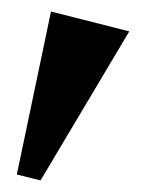

<svg xmlns="http://www.w3.org/2000/svg" viewBox="-20 -143 273 331"><path d="M49.9 168 9 157.9 67.9 -123.1 202.9 -88.9Z"/></svg>

Font: Ancizar Serif Light
Style: Italic
Weight: 300
Italic angle: -4°
Designer: Cesar Puertas, Viviana Monsalve, Julian Moncada, Julian Prieto, Jose Castro, Felipe Aragon, Mariel Hernandez, Sara Alarc
Version: Version 8.100